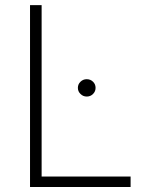

<svg xmlns="http://www.w3.org/2000/svg" viewBox="-20 -748 585 768"><path d="M100.1 0V-727.5H146.5V-42H502.4V0ZM327.1 -361.8Q312.5 -361.8 302 -372.1Q291.5 -382.3 291.5 -396.5Q291.5 -411.1 302 -421.1Q312.5 -431.2 326.7 -431.2Q341.8 -431.2 352.1 -421.1Q362.3 -411.1 362.3 -396.5Q362.3 -382.3 352.1 -372.1Q341.8 -361.8 327.1 -361.8Z"/></svg>

Font: Inter 16pt ExtraLight
Style: Regular
Weight: 250
Version: Version 4.001;git-66647c0bb